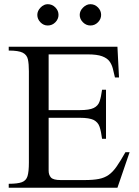

<svg xmlns="http://www.w3.org/2000/svg" viewBox="-20 -882 651 902"><path d="M588.9 -167 531.7 0H21V-18.6Q62.5 -18.6 82.8 -26.1Q103 -33.7 109.4 -54.9Q115.7 -76.2 115.7 -117.7V-547.4Q115.7 -581.5 111.1 -603Q106.4 -624.5 86.7 -634.5Q66.9 -644.5 21 -644.5V-662.6H531.7L539.1 -518.1H520Q515.1 -539.6 510.3 -559.1Q505.4 -578.6 494.4 -593.8Q483.4 -608.9 459.7 -617.7Q436 -626.5 392.6 -626.5H208.5V-364.7H355Q399.9 -364.7 420.4 -374.8Q440.9 -384.8 448 -406Q455.1 -427.2 459.5 -460.4H478V-230H459.5Q455.1 -264.6 447.8 -286.4Q440.4 -308.1 419.9 -318.4Q399.4 -328.6 355 -328.6H208.5V-80.1Q208.5 -60.5 219.2 -48.3Q230 -36.1 265.1 -36.1H377Q417.5 -36.1 444.1 -41.3Q470.7 -46.4 490.2 -60.1Q509.8 -73.7 527.8 -99.6Q545.9 -125.5 569.3 -167ZM455.1 -812Q455.1 -792.5 440.2 -777.3Q425.3 -762.2 404.8 -762.2Q384.8 -762.2 369.6 -777.3Q354.5 -792.5 354.5 -812Q354.5 -831.1 370.4 -846.7Q386.2 -862.3 404.8 -862.3Q425.3 -862.3 440.2 -847.2Q455.1 -832 455.1 -812ZM254.9 -812Q254.9 -792.5 240 -777.3Q225.1 -762.2 204.1 -762.2Q184.6 -762.2 169.9 -777.3Q155.3 -792.5 155.3 -812Q155.3 -831.1 170.7 -846.7Q186 -862.3 204.1 -862.3Q225.1 -862.3 240 -847.2Q254.9 -832 254.9 -812Z"/></svg>

Font: Awami Nastaliq
Style: Regular
Weight: 400
Designer: Peter Martin, SIL International
Foundry: SIL International
Version: Version 3.100